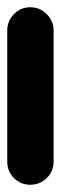

<svg xmlns="http://www.w3.org/2000/svg" viewBox="-20 -510 168 530"><path d="M0 -64H128V-426H0ZM64 -128Q37 -128 18.5 -109Q0 -90 0 -64Q0 -37 18.5 -18.5Q37 0 64 0Q90 0 109 -18.5Q128 -37 128 -64Q128 -90 109 -109Q90 -128 64 -128ZM64 -490Q37 -490 18.5 -471Q0 -452 0 -426Q0 -399 18.5 -380.5Q37 -362 64 -362Q90 -362 109 -380.5Q128 -399 128 -426Q128 -452 109 -471Q90 -490 64 -490Z"/></svg>

Font: Wavefont
Style: Bold
Weight: 700
Version: Version 3.004;gftools[0.9.33]